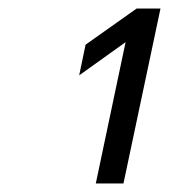

<svg xmlns="http://www.w3.org/2000/svg" viewBox="-20 -835 397 451"><path d="M205 -404 275 -736 166 -658 181 -730 301 -815H357L270 -404Z"/></svg>

Font: Wix Madefor Text
Style: Italic
Weight: 400
Italic angle: -12°
Designer: Dalton Maag Ltd
Foundry: Dalton Maag Ltd
Version: Version 3.100